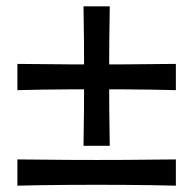

<svg xmlns="http://www.w3.org/2000/svg" viewBox="-20 -656 611 607"><path d="M536 -454V-371Q461 -373 373.5 -373.5Q286 -374 198 -373.5Q110 -373 35 -371V-454Q110 -453 198 -452.5Q286 -452 373.5 -452.5Q461 -453 536 -454ZM327 -195H244Q248 -416 244 -636H327Q323 -416 327 -195ZM536 -152V-69Q461 -71 373.5 -71.5Q286 -72 198 -71.5Q110 -71 35 -69V-152Q110 -151 198 -150.5Q286 -150 373.5 -150.5Q461 -151 536 -152Z"/></svg>

Font: Ruwudu
Style: Bold
Weight: 700
Designer: Becca Hirsbrunner Spalinger
Foundry: SIL International
Version: Version 3.000